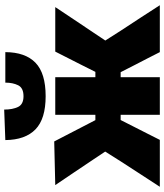

<svg xmlns="http://www.w3.org/2000/svg" viewBox="47 -832 785 919"><g transform="rotate(-90 439.5 -372.5)"><path d="M5 0Q35 -46 65.5 -93Q95.5 -139.5 125.5 -185.5L173.5 -261.5L135.5 -318.5Q105 -364 74.5 -409.5Q44 -454.5 13 -500.5L222 -505.5L288 -378L324 -308.5H349.5V-500.5H529.5V-308.5H555L589 -376.5Q605 -407.5 620.5 -438.5Q636 -469.5 652 -500.5H865Q834.5 -454.5 804.5 -409.5Q774 -364.5 743.5 -318.5L705 -261L752.5 -186.5Q782.5 -140.5 813.5 -93.5Q844 -46 874 0H649.5Q634 -29.5 620 -58Q605.5 -86 590.5 -115L553.5 -187.5H529.5V0H349.5V-187.5H324.5L287.5 -114.5Q273 -86 258.5 -57.5Q244 -29 229.5 0ZM438.5 -546.5Q330 -546.5 279.8 -595.2Q229.5 -644 228.5 -739.5L374.5 -745Q374.5 -705 387 -678.8Q399.5 -652.5 438.5 -652.5Q478 -652.5 490.8 -678Q503.5 -703.5 503.5 -739.5H649.5Q649 -644 598.8 -595.2Q548.5 -546.5 438.5 -546.5Z"/></g></svg>

Font: Heraclito ExtraBold
Style: Regular
Weight: 800
Designer: Kostas Bartsokas (font) & Cristiano Sobral (main changes)
Foundry: Kostas Bartsokas (font) & Cristiano Sobral (main changes)
Version: Version 1.00;July 8, 2020;FontCreator 13.0.0.2655 64-bit